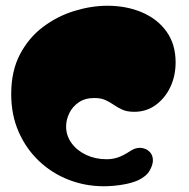

<svg xmlns="http://www.w3.org/2000/svg" viewBox="-20 -634 656 668"><path d="M341 14Q277 14 219 -8.5Q161 -31 116 -73.5Q71 -116 45 -175Q19 -234 19 -307Q19 -387 49.5 -445Q80 -503 130 -540.5Q180 -578 239 -596Q298 -614 354 -614Q420 -614 474 -591Q528 -568 559.5 -524Q591 -480 591 -417Q591 -370 572.5 -331Q554 -292 521.5 -268.5Q489 -245 447 -245Q422 -245 405.5 -252.5Q389 -260 375.5 -269.5Q362 -279 346.5 -286Q331 -293 308 -293Q276 -293 254 -278Q232 -263 221 -240Q210 -217 210 -194Q210 -162 229 -136Q248 -110 280 -95Q312 -80 351 -80Q371 -80 389.5 -86Q408 -92 434 -109Q452 -121 470 -119.5Q488 -118 500 -106.5Q512 -95 512 -76Q512 -61 501 -41Q490 -21 461 -7Q439 3 406 8.5Q373 14 341 14Z"/></svg>

Font: Matemasie
Style: Regular
Weight: 400
Designer: Adam Yeo
Version: Version 1.001; ttfautohint (v1.8.4.7-5d5b)